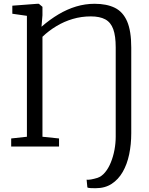

<svg xmlns="http://www.w3.org/2000/svg" viewBox="-20 -773 788 1013"><path d="M441 216 437 175Q444.5 176.5 460.2 173.8Q476 171 494 165.5Q516.5 158 534.5 136.2Q552.5 114.5 565 83.5Q577.5 52.5 584 17.5Q590.5 -17.5 590.5 -51.5V-523Q590.5 -583.5 577.5 -619.2Q564.5 -655 535.5 -670.8Q506.5 -686.5 459 -686.5Q409.5 -686.5 363.8 -673Q318 -659.5 277.8 -635.2Q237.5 -611 204 -579V-51.5L291.5 -42.5V0H39V-42.5L122 -51.5V-689.5L45 -700.5V-743L177 -753H185L204 -737V-692.5L199 -632Q243.5 -670.5 289 -697.5Q334.5 -724.5 382 -738.8Q429.5 -753 479 -753Q543 -753 586 -731.8Q629 -710.5 650.8 -660Q672.5 -609.5 672.5 -522V-70Q672.5 -11 661.5 41.5Q650.5 94 627.5 134Q604.5 174 569.2 197Q534 220 484.5 220Q473.5 220 459.5 219.5Q445.5 219 441 216Z"/></svg>

Font: Merriweather 20pt Light
Style: Regular
Weight: 300
Version: Version 2.100